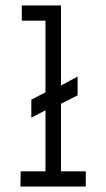

<svg xmlns="http://www.w3.org/2000/svg" viewBox="-20 -685 390 705"><path d="M55 0 56 -56H147V-280L95 -253V-319L147 -346V-609H60V-665H204V-371L265 -404V-335L204 -304V-56H295V0Z"/></svg>

Font: Inconsolata ExtraCondensed
Style: Regular
Weight: 400
Width: 2
Monospace: yes
Designer: Raph Levien, Cyreal, Brenton Simpson
Foundry: Raph Levien, Cyreal, Google
Version: Version 3.001; ttfautohint (v1.8.2.53-6de2)